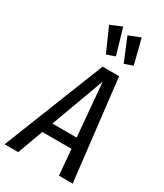

<svg xmlns="http://www.w3.org/2000/svg" viewBox="-261 -1047 975 1138"><g transform="rotate(30 226.5 -478.0)"><path d="M343 0 328 -175H128L64 0H-29L244 -689H357L437 0ZM155 -248H321L289 -613ZM231 -956 282 -781 225 -761 153 -923ZM358 -955 401 -786 344 -766 279 -923Z"/></g></svg>

Font: Fira Sans Extra Condensed
Style: Italic
Weight: 400
Width: 3
Italic angle: -8°
Designer: Carrois Corporate & Edenspiekermann AG
Foundry: Carrois Corporate GbR & Edenspiekermann AG
Version: Version 4.203